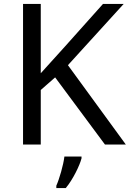

<svg xmlns="http://www.w3.org/2000/svg" viewBox="-20 -734 659 975"><path d="M619 0 325 -403 608 -714H503L310 -498C269 -452 227 -407 187 -362V-714H97V0H187V-277L260 -341L513 0ZM394 70V61H307C302 104 281 176 266 209V221H314C350 178 385 106 394 70Z"/></svg>

Font: Noto Sans Sinhala UI
Style: Regular
Weight: 400
Designer: Jelle Bosma - Monotype Design Team
Foundry: Monotype Imaging Inc.
Version: Version 2.006